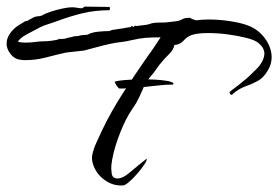

<svg xmlns="http://www.w3.org/2000/svg" viewBox="-58 -527 842 581"><path d="M315 34Q288 36 265 22Q242 8 230 -14.5Q218 -37 221 -57Q225 -77 234 -96Q243 -115 251 -133Q279 -191 314.5 -246Q350 -301 387 -354Q401 -373 408.5 -384.5Q416 -396 428 -414Q400 -414 382 -412.5Q364 -411 338 -405Q322 -401 306.5 -399.5Q291 -398 274 -394Q255 -390 235.5 -384.5Q216 -379 196 -374L142 -368Q111 -361 80.5 -353Q50 -345 18 -345Q6 -345 -3 -347.5Q-12 -350 -20 -357Q-38 -375 -38 -395Q-38 -411 -27.5 -426Q-17 -441 -1 -451L17 -462L21 -464L23 -463Q32 -468 41 -473Q50 -478 61 -478L69 -480Q78 -486 95 -491.5Q112 -497 130 -501Q148 -505 160 -505Q168 -505 175.5 -503.5Q183 -502 191 -502L198 -507L274 -506L275 -498H273V-496Q229 -496 192 -487Q155 -478 120 -465Q104 -459 86.5 -453.5Q69 -448 53 -439Q40 -432 22 -422.5Q4 -413 -4 -401Q5 -398 18 -398Q26 -398 34 -398.5Q42 -399 48 -400Q61 -402 74 -402Q87 -402 100 -404L117 -407L118 -408Q121 -411 123 -408Q126 -410 126.5 -409.5Q127 -409 127 -409H128Q131 -409 133.5 -409.5Q136 -410 139 -410Q144 -412 149 -413Q154 -414 159 -415Q164 -417 169.5 -417.5Q175 -418 180 -418Q182 -420 194.5 -421Q207 -422 207 -422Q219 -429 238 -431Q257 -433 273 -433Q273 -434 273.5 -434Q274 -434 274 -434H277L279 -436L319 -442L323 -443L330 -444Q333 -445 335.5 -444.5Q338 -444 337 -445L341 -449L344 -446H347L351 -450L353 -448Q361 -449 369 -450Q377 -451 385 -452L394 -454Q403 -458 418 -458.5Q433 -459 443 -459L477 -463Q485 -464 492 -468Q499 -472 508 -473Q509 -473 509.5 -472.5Q510 -472 511 -472L514 -474Q520 -471 526 -468.5Q532 -466 539 -465V-466Q547 -467 555.5 -467.5Q564 -468 573 -468Q605 -468 638 -463Q671 -458 692 -450Q724 -438 744 -410.5Q764 -383 764 -353Q764 -333 752 -313Q739 -291 721 -281.5Q703 -272 684.5 -265.5Q666 -259 649 -245Q648 -244 646 -242Q644 -240 642 -240Q639 -240 636 -248Q644 -255 654.5 -262.5Q665 -270 675 -279Q686 -287 697 -297.5Q708 -308 718 -318Q729 -329 735.5 -341.5Q742 -354 742 -365Q742 -382 724 -397Q713 -406 687 -412.5Q661 -419 630.5 -423Q600 -427 572 -427Q539 -427 522 -421Q508 -416 497.5 -404Q487 -392 470 -391Q466 -375 454 -363.5Q442 -352 432 -340Q420 -326 415.5 -318.5Q411 -311 398 -296Q383 -279 374 -257Q365 -235 354 -215Q348 -206 342.5 -197.5Q337 -189 332 -181Q314 -150 298.5 -106.5Q283 -63 279 -27Q278 -17 280 -2Q282 13 298 13Q313 13 332 -3Q351 -19 361 -27L386 -47Q387 -41 378 -28Q369 -15 356.5 -0.5Q344 14 332 24Q320 34 315 34ZM304 -259Q301 -259 295.5 -267Q290 -275 289 -280Q299 -283 317 -284.5Q335 -286 353.5 -286.5Q372 -287 383 -287Q394 -287 412 -286Q430 -285 446 -282.5Q462 -280 467 -275Q467 -271 464 -271Q442 -271 422 -268.5Q402 -266 380 -264Q368 -263 347 -261Q326 -259 304 -259Z"/></svg>

Font: Qwitcher Grypen
Style: Bold
Weight: 700
Designer: Robert E. Leuschke
Foundry: Robert E. Leuschke
Version: Version 1.100; ttfautohint (v1.8.3)